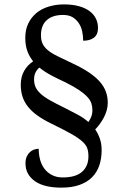

<svg xmlns="http://www.w3.org/2000/svg" viewBox="-20 -755 566 885"><path d="M282.2 -375.2Q247.5 -391.1 217.1 -407.2Q186.6 -423.3 161.4 -443.6Q150.5 -434.2 143.8 -421Q137.1 -407.9 137.1 -388.6Q137.1 -369.3 143.8 -354Q150.5 -338.6 166.6 -323.5Q182.7 -308.4 209.9 -293.1Q237.1 -277.7 278.7 -257.4Q307.4 -242.6 335.9 -227.7Q364.4 -212.9 387.6 -192.6Q395.5 -204 400.7 -217.3Q405.9 -230.7 405.9 -247.5Q405.9 -263.9 401.2 -278.5Q396.5 -293.1 382.9 -307.9Q369.3 -322.8 345 -339.4Q320.8 -355.9 282.2 -375.2ZM269.3 62.9Q328.7 62.9 358.2 36.9Q387.6 10.9 387.6 -34.2Q387.6 -55.4 382.4 -71Q377.2 -86.6 359.7 -102.7Q342.1 -118.8 308.4 -137.9Q274.8 -156.9 217.8 -184.7Q179.7 -203 152.2 -222.8Q124.8 -242.6 107.9 -264.4Q91.1 -286.1 83.4 -310.9Q75.7 -335.6 75.7 -364.4Q75.7 -401 91.3 -428.2Q106.9 -455.4 132.7 -472.3Q115.3 -494.1 105.9 -520Q96.5 -546 96.5 -581.2Q96.5 -617.8 110.1 -646.3Q123.8 -674.8 147.3 -694.6Q170.8 -714.4 204 -724.5Q237.1 -734.7 274.8 -734.7Q314.4 -734.7 343.8 -726.5Q373.3 -718.3 392.8 -703.7Q412.4 -689.1 422 -669.3Q431.7 -649.5 431.7 -626.2Q431.7 -595.5 413.1 -581.4Q394.6 -567.3 363.4 -567.3Q363.4 -589.6 358.7 -610.9Q354 -632.2 342.6 -649Q331.2 -665.8 314.1 -676Q297 -686.1 270.3 -686.1Q222.3 -686.1 195.5 -662.1Q168.8 -638.1 168.8 -592.6Q168.8 -566.3 178.5 -549.3Q188.1 -532.2 207.2 -518.3Q226.2 -504.5 254.2 -491.6Q282.2 -478.7 319.3 -460.4Q360.4 -441.1 390.1 -421Q419.8 -401 439.1 -379.5Q458.4 -357.9 467.6 -333.7Q476.7 -309.4 476.7 -281.2Q476.7 -263.9 471.8 -246.3Q466.8 -228.7 458.7 -213.4Q450.5 -198 440.3 -183.9Q430.2 -169.8 418.8 -158.4Q431.7 -140.1 440.1 -116.6Q448.5 -93.1 448.5 -62.9Q448.5 -24.3 437.9 7.2Q427.2 38.6 405 61.4Q382.7 84.2 347.5 97Q312.4 109.9 262.9 109.9Q225.2 109.9 194.8 103Q164.4 96 142.6 81.2Q120.8 66.3 109.2 45.8Q97.5 25.2 97.5 -2Q97.5 -21.3 103.7 -34.2Q109.9 -47 119.1 -55Q128.2 -62.9 138.9 -66.1Q149.5 -69.3 158.4 -69.3Q158.4 -43.6 164.6 -19.8Q170.8 4 184.4 22.3Q198 40.6 219.3 51.7Q240.6 62.9 269.3 62.9Z"/></svg>

Font: Shan Wanhai
Style: Regular
Weight: 400
Designer: Khon Soe Zaw Thu
Foundry: Shan Unicode
Version: Version 1.00 June 3, 2017, initial release